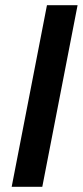

<svg xmlns="http://www.w3.org/2000/svg" viewBox="-20 -720 319 740"><path d="M279 -700 143 0H25L161 -700Z"/></svg>

Font: MedMera Sans Semibold
Style: Italic
Weight: 600
Italic angle: -11°
Designer: Kasper Nordkvist
Foundry: UNCUT.wtf
Version: Version 1.300